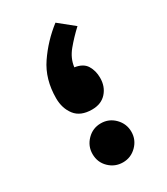

<svg xmlns="http://www.w3.org/2000/svg" viewBox="-151 -653 629 723"><g transform="rotate(-30 163.5 -291.5)"><path d="M275.4 -530.8Q243.7 -501.5 217.8 -470.2Q191.9 -439 187.5 -402.3Q223.6 -397 237.8 -373.8Q252 -350.6 252 -319.8Q252 -281.7 229.2 -256.3Q206.5 -231 166.5 -231Q116.7 -231 93.3 -261.2Q69.8 -291.5 69.8 -335.4Q69.8 -418 110.6 -478Q151.4 -538.1 210 -583.5ZM83.5 -85Q83.5 -119.6 108.2 -144.8Q132.8 -169.9 168 -169.9Q203.1 -169.9 227.8 -144.8Q252.4 -119.6 252.4 -85Q252.4 -50.3 227.5 -25.4Q202.6 -0.5 168 -0.5Q133.3 -0.5 108.4 -24.7Q83.5 -48.8 83.5 -85Z"/></g></svg>

Font: Vazir FD
Style: Bold-FD
Weight: 700
Designer: Saber Rastikerdar
Foundry: Saber Rastikerdar
Version: Version 30.1.0